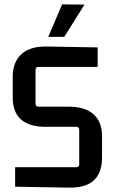

<svg xmlns="http://www.w3.org/2000/svg" viewBox="-20 -851 519 875"><path d="M200 -683 263 -831 365 -830 273 -683ZM155 -365H292Q367 -365 406 -330.5Q445 -296 445 -230V-133Q445 7 294 4L49 0V-89H328Q341 -89 341 -102V-260Q341 -273 328 -273H189Q38 -273 38 -407V-501Q38 -568 77.5 -604Q117 -640 191 -639L425 -635V-546H155Q142 -546 142 -533V-378Q142 -365 155 -365Z"/></svg>

Font: Gemunu Libre SemiBold
Style: Regular
Weight: 600
Designer: Puspanada Ekanayake, Sola Matas, Pathum Egodawatta, Kosala Senevirathne
Foundry: mooniak
Version: Version 1.100